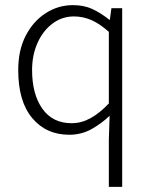

<svg xmlns="http://www.w3.org/2000/svg" viewBox="-20 -513 586 748"><path d="M404 215V32L407 -62Q376 -32 336.5 -10Q297 12 250 12Q160 12 105.5 -53Q51 -118 51 -240Q51 -318 80.5 -374.5Q110 -431 158.5 -462Q207 -493 264 -493Q307 -493 339.5 -478Q372 -463 406 -436H408L414 -481H456V215ZM259 -33Q297 -33 332.5 -52.5Q368 -72 404 -110V-389Q368 -421 335.5 -435Q303 -449 268 -449Q222 -449 185 -421.5Q148 -394 126.5 -346.5Q105 -299 105 -240Q105 -146 145 -89.5Q185 -33 259 -33Z"/></svg>

Font: Assistant Light
Style: Regular
Weight: 300
Designer: Hebrew By Ben Nathan, Latin by Paul Hunt
Version: Version 3.000